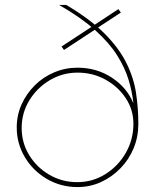

<svg xmlns="http://www.w3.org/2000/svg" viewBox="-20 -750 633 780"><path d="M542 -246Q542 -194 523 -148Q504 -102 469.5 -66.5Q435 -31 390.5 -10.5Q346 10 295 10Q227 10 170.5 -23Q114 -56 81 -111.5Q48 -167 48 -232Q48 -282 67.5 -325.5Q87 -369 121 -403Q155 -437 200 -456Q245 -475 295 -475Q373 -475 434.5 -434.5Q496 -394 522 -330Q517 -378 502 -427Q487 -476 455 -526.5Q423 -577 366 -628Q309 -679 220 -730H249Q347 -672 405 -613.5Q463 -555 493 -495Q523 -435 532.5 -373Q542 -311 542 -246ZM68 -230Q68 -170 98.5 -120Q129 -70 180.5 -40Q232 -10 294 -10Q356 -10 408 -42.5Q460 -75 491 -129Q522 -183 522 -247Q522 -304 491 -351Q460 -398 408.5 -426.5Q357 -455 295 -455Q234 -455 182 -424Q130 -393 99 -342Q68 -291 68 -230ZM471 -699 375 -636 368 -631 240 -547 230 -561 355 -643 361 -647 461 -713Z"/></svg>

Font: Raleway Thin
Style: Regular
Weight: 100
Designer: Matt McInerney, Pablo Impallari, Rodrigo Fuenzalida
Foundry: Matt McInerney, Pablo Impallari, Rodrigo Fuenzalida
Version: Version 4.026